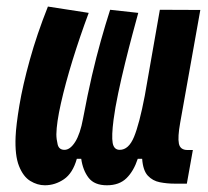

<svg xmlns="http://www.w3.org/2000/svg" viewBox="-20 -547 626 577"><path d="M114.7 9.8Q92.3 9.8 71 -3.2Q49.8 -16.1 37.1 -48.1Q24.4 -80.1 26.9 -136.7Q28.3 -170.4 38.3 -230.5Q48.3 -290.5 69.6 -367.2Q90.8 -443.8 124 -527.3L246.6 -508.3Q220.2 -437.5 198.2 -366.5Q176.3 -295.4 163.1 -236.6Q149.9 -177.7 149.4 -143.6Q149.4 -128.9 153.3 -112.8Q157.2 -96.7 173.8 -96.7Q190.9 -96.7 206.1 -120.8Q221.2 -145 229.5 -190.4Q243.2 -263.2 256.3 -319.8Q269.5 -376.5 283 -424.3Q296.4 -472.2 311 -517.6L395.5 -508.3Q389.2 -484.9 378.4 -445.1Q367.7 -405.3 356.2 -358.6Q344.7 -312 335.2 -266.8Q325.7 -221.7 321.3 -187.5Q314.9 -138.2 318.6 -117.4Q322.3 -96.7 339.8 -96.7Q366.7 -96.7 382.8 -135.7Q398.9 -174.8 415 -258.8L460.4 -517.6L582 -517.1L521.5 -178.2Q513.7 -134.8 517.6 -115.5Q521.5 -96.2 543.5 -96.2H559.6L541.5 4.9H504.4Q481.9 4.9 460.4 0.7Q439 -3.4 424.3 -19Q409.7 -34.7 407.2 -69.8H394Q381.8 -32.7 360.1 -11.5Q338.4 9.8 301.3 9.8Q263.7 9.8 246.3 -12.7Q229 -35.2 224.1 -69.8H210.9Q198.7 -26.4 172.1 -8.3Q145.5 9.8 114.7 9.8Z"/></svg>

Font: Cascadia Mono NF SemiBold
Style: Italic
Weight: 600
Italic angle: -10°
Monospace: yes
Designer: Aaron Bell
Foundry: Saja Typeworks
Version: Version 2404.023; ttfautohint (v1.8.4)